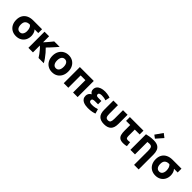

<svg xmlns="http://www.w3.org/2000/svg" viewBox="375 -2531 4428 4428"><g transform="rotate(45 2589.0 -317.0)"><path d="M304 14Q227 14 168.5 -20Q110 -54 77.5 -115.5Q45 -177 45 -259Q45 -345 80.5 -404.5Q116 -464 180.5 -495Q245 -526 331 -526H621V-402H501Q533 -368 545.5 -324Q558 -280 558 -241Q558 -167 527 -109.5Q496 -52 439 -19Q382 14 304 14ZM304 -114Q355 -114 381.5 -153Q408 -192 408 -250Q408 -299 394 -339Q380 -379 351 -402H331Q272 -402 234.5 -368.5Q197 -335 197 -259Q197 -190 225 -152Q253 -114 304 -114Z M701 0V-526H850V-329Q880 -361 911 -397Q942 -433 970 -467Q998 -501 1018 -526H1195Q1166 -491 1126.5 -446.5Q1087 -402 1048 -360Q1009 -318 979 -288Q1020 -249 1062.5 -199Q1105 -149 1142 -97Q1179 -45 1203 0H1032Q1011 -35 981 -76Q951 -117 917.5 -156.5Q884 -196 850 -224V0Z M1481 14Q1404 14 1345.5 -21Q1287 -56 1254.5 -118.5Q1222 -181 1222 -264Q1222 -347 1255.5 -409Q1289 -471 1348 -505.5Q1407 -540 1481 -540Q1557 -540 1615 -505.5Q1673 -471 1706 -409Q1739 -347 1739 -264Q1739 -181 1707 -118.5Q1675 -56 1617.5 -21Q1560 14 1481 14ZM1481 -114Q1532 -114 1559.5 -154.5Q1587 -195 1587 -264Q1587 -333 1559.5 -372.5Q1532 -412 1481 -412Q1430 -412 1402 -372.5Q1374 -333 1374 -264Q1374 -195 1402 -154.5Q1430 -114 1481 -114Z M1854 0V-526H2307V0H2158V-402H2003V0Z M2650 14Q2613 14 2571.5 7Q2530 0 2494.5 -17.5Q2459 -35 2436.5 -68Q2414 -101 2414 -153Q2414 -188 2432 -220.5Q2450 -253 2491 -275Q2431 -310 2431 -377Q2431 -431 2461 -467Q2491 -503 2544.5 -521.5Q2598 -540 2667 -540Q2700 -540 2733.5 -535Q2767 -530 2795 -523.5Q2823 -517 2837 -510L2813 -399Q2779 -413 2742 -418Q2705 -423 2676 -423Q2638 -423 2612.5 -411.5Q2587 -400 2587 -374Q2587 -352 2598 -341Q2609 -330 2625.5 -327Q2642 -324 2657 -324H2758V-215H2655Q2623 -215 2597.5 -205.5Q2572 -196 2572 -161Q2572 -132 2595 -119Q2618 -106 2668 -106Q2722 -106 2768 -116Q2814 -126 2835 -134L2867 -22Q2844 -11 2787.5 1.5Q2731 14 2650 14Z M3179 14Q3063 14 3005 -44Q2947 -102 2947 -227V-526H3096V-244Q3096 -175 3113.5 -144.5Q3131 -114 3179 -114Q3227 -114 3244 -144.5Q3261 -175 3261 -244V-526H3410V-227Q3410 -102 3352.5 -44Q3295 14 3179 14Z M3801 12Q3726 12 3687 -15.5Q3648 -43 3634 -93.5Q3620 -144 3620 -212V-402H3485V-526H3928V-402H3769V-200Q3769 -153 3781 -133.5Q3793 -114 3830 -114Q3849 -114 3864 -115.5Q3879 -117 3898 -121L3911 -3Q3887 4 3861 8Q3835 12 3801 12Z M4333 185V-279Q4333 -351 4314 -381Q4295 -411 4243 -411Q4209 -411 4177 -406V0H4028V-508Q4066 -519 4126 -528.5Q4186 -538 4252 -538Q4342 -538 4392 -507.5Q4442 -477 4462 -423Q4482 -369 4482 -297V185ZM4246 -582 4170 -638 4297 -819 4391 -747Z M4851 14Q4774 14 4715.5 -20Q4657 -54 4624.5 -115.5Q4592 -177 4592 -259Q4592 -345 4627.5 -404.5Q4663 -464 4727.5 -495Q4792 -526 4878 -526H5168V-402H5048Q5080 -368 5092.5 -324Q5105 -280 5105 -241Q5105 -167 5074 -109.5Q5043 -52 4986 -19Q4929 14 4851 14ZM4851 -114Q4902 -114 4928.5 -153Q4955 -192 4955 -250Q4955 -299 4941 -339Q4927 -379 4898 -402H4878Q4819 -402 4781.5 -368.5Q4744 -335 4744 -259Q4744 -190 4772 -152Q4800 -114 4851 -114Z"/></g></svg>

Font: Ubuntu Sans ExtraBold
Style: Regular
Weight: 800
Designer: Dalton Maag Ltd
Foundry: Dalton Maag Ltd
Version: Version 1.006; ttfautohint (v1.8.4.7-5d5b)